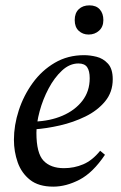

<svg xmlns="http://www.w3.org/2000/svg" viewBox="-20 -685 452 717"><path d="M179 12Q124 12 92 -13.5Q60 -39 46 -79Q32 -119 32 -163Q32 -217 50 -272.5Q68 -328 102 -375Q136 -422 184.5 -450.5Q233 -479 294 -479Q316 -479 340.5 -473Q365 -467 383 -447.5Q401 -428 401 -389Q401 -341 372.5 -306.5Q344 -272 299 -250Q254 -228 203.5 -216.5Q153 -205 109 -202V-231Q167 -233 213.5 -253Q260 -273 287.5 -308.5Q315 -344 315 -393Q315 -420 305.5 -434Q296 -448 273 -448Q240 -448 211.5 -421.5Q183 -395 161.5 -354.5Q140 -314 128 -269.5Q116 -225 116 -189Q116 -113 142.5 -85Q169 -57 219 -57Q257 -57 291 -71.5Q325 -86 354 -122L372 -107Q327 -40 277 -14Q227 12 179 12ZM311 -556Q289 -556 274 -570Q259 -584 259 -610Q259 -636 274 -650.5Q289 -665 314 -665Q339 -665 352.5 -650Q366 -635 366 -610Q366 -585 350 -570.5Q334 -556 311 -556Z"/></svg>

Font: STIX Two Text
Style: Italic
Weight: 400
Italic angle: -12°
Designer: Ross Mills, John Hudson & Paul Hanslow, Tiro Typeworks Ltd; with prior portions MicroPress Inc. and Coen Hoffman, Elsevi
Foundry: Tiro Typeworks Ltd
Version: Version 2.13 b171